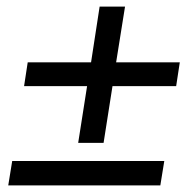

<svg xmlns="http://www.w3.org/2000/svg" viewBox="-20 -562 589 582"><path d="M217 -129 244 -301H53L64 -373H256L282 -542H359L332 -373H525L514 -301H321L294 -129ZM5 0 17 -74H478L466 0Z"/></svg>

Font: Nunito Sans 7pt SemiCondensed SemiBold
Style: Italic
Weight: 600
Width: 4
Italic angle: -9°
Designer: Vernon Adams
Foundry: Vernon Adams
Version: Version 3.101;gftools[0.9.27]